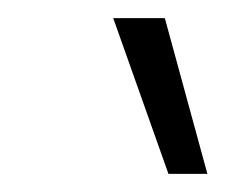

<svg xmlns="http://www.w3.org/2000/svg" viewBox="-20 -800 249 212"><path d="M166 -608 105 -780H162L209 -608Z"/></svg>

Font: Mohave Light
Style: Italic
Weight: 300
Italic angle: -8°
Designer: Gumpita Rahayu
Foundry: Tokotype
Version: Version 2.003